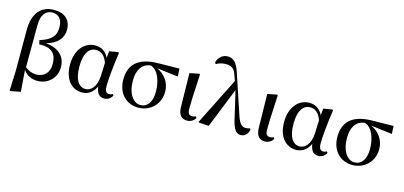

<svg xmlns="http://www.w3.org/2000/svg" viewBox="-81 -1396 4611 2190"><g transform="rotate(15 2224.5 -301.0)"><path d="M88 205 99 211 215 188 196 -66C238 -6 294 19 365 19C481 19 584 -68 584 -199C584 -323 506 -406 347 -422C485 -456 541 -541 541 -630C541 -746 468 -813 342 -813C192 -813 97 -711 97 -513V-28ZM199 -98 201 -599C202 -719 253 -779 330 -779C402 -779 450 -733 450 -635C450 -534 404 -479 266 -436L278 -389C434 -396 484 -325 484 -208C484 -109 422 -48 331 -48C282 -48 240 -66 199 -98Z M889 15C951 15 1015 -16 1051 -100C1064 -17 1095 16 1152 16C1196 16 1230 -10 1246 -43L1235 -59C1222 -52 1211 -47 1193 -47C1160 -47 1142 -69 1142 -132C1142 -218 1160 -385 1181 -529L1171 -537L1068 -520L1060 -439C1028 -508 972 -543 900 -543C782 -543 676 -444 676 -256C676 -85 765 15 889 15ZM1056 -377 1050 -221C1042 -87 976 -33 919 -33C838 -33 785 -108 785 -265C785 -434 849 -496 922 -496C977 -496 1028 -464 1056 -377Z M1553 16C1695 16 1805 -90 1805 -238C1805 -350 1736 -434 1648 -474L1899 -443L1894 -536L1633 -532C1405 -527 1307 -423 1307 -252C1307 -85 1414 16 1553 16ZM1568 -486C1657 -462 1703 -335 1703 -211C1703 -89 1651 -19 1569 -19C1487 -19 1416 -109 1416 -268C1416 -389 1464 -473 1568 -486Z M2128 15C2177 15 2214 -14 2227 -42L2217 -59C2205 -53 2192 -48 2173 -48C2142 -48 2120 -63 2120 -123C2120 -197 2124 -286 2137 -531L2129 -538L2017 -516L2024 -116C2025 -25 2066 15 2128 15Z M2764 16C2807 16 2844 -18 2857 -69L2848 -87C2833 -80 2812 -77 2798 -77C2754 -77 2723 -103 2692 -198L2536 -666C2502 -771 2459 -813 2391 -813C2330 -813 2286 -771 2268 -712L2279 -692C2307 -709 2344 -723 2392 -723C2455 -723 2493 -703 2518 -628L2541 -562L2263 -7L2268 1L2385 9L2575 -465L2649 -147C2677 -15 2717 16 2764 16Z M3047 15C3096 15 3133 -14 3146 -42L3136 -59C3124 -53 3111 -48 3092 -48C3061 -48 3039 -63 3039 -123C3039 -197 3043 -286 3056 -531L3048 -538L2936 -516L2943 -116C2944 -25 2985 15 3047 15Z M3417 15C3479 15 3543 -16 3579 -100C3592 -17 3623 16 3680 16C3724 16 3758 -10 3774 -43L3763 -59C3750 -52 3739 -47 3721 -47C3688 -47 3670 -69 3670 -132C3670 -218 3688 -385 3709 -529L3699 -537L3596 -520L3588 -439C3556 -508 3500 -543 3428 -543C3310 -543 3204 -444 3204 -256C3204 -85 3293 15 3417 15ZM3584 -377 3578 -221C3570 -87 3504 -33 3447 -33C3366 -33 3313 -108 3313 -265C3313 -434 3377 -496 3450 -496C3505 -496 3556 -464 3584 -377Z M4081 16C4223 16 4333 -90 4333 -238C4333 -350 4264 -434 4176 -474L4427 -443L4422 -536L4161 -532C3933 -527 3835 -423 3835 -252C3835 -85 3942 16 4081 16ZM4096 -486C4185 -462 4231 -335 4231 -211C4231 -89 4179 -19 4097 -19C4015 -19 3944 -109 3944 -268C3944 -389 3992 -473 4096 -486Z"/></g></svg>

Font: Noto Serif CJK HK SemiBold
Style: Regular
Weight: 600
Designer: Ryoko NISHIZUKA 西塚涼子 (kana & ideographs); Frank Grießhammer (Latin, Greek & Cyrillic); Wenlong ZHANG 张文龙 (bopomofo); San
Foundry: Adobe
Version: Version 2.001;hotconv 1.1.0;makeotfexe 2.6.0